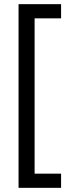

<svg xmlns="http://www.w3.org/2000/svg" viewBox="-20 -740 343 921"><path d="M273 161H69V-720H273V-652H146V93H273Z"/></svg>

Font: Noto Sans Display ExtraCondensed
Style: Regular
Weight: 400
Width: 2
Version: Version 2.003